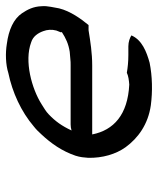

<svg xmlns="http://www.w3.org/2000/svg" viewBox="36 -558 521 632"><g transform="rotate(-90 296.0 -241.5)"><path d="M100 -253C95 -238 94 -224 93 -211C92 -164 105 -120 128 -88C158 -47 203 -14 266 -5C312 1 361 0 406 -9C442 -19 481 -34 496 -69C488 -74 475 -79 460 -79H431C410 -79 390 -81 373 -84C363 -79 348 -77 334 -76C235 -81 184 -127 170 -198H397C438 -198 476 -204 513 -210H530C550 -234 576 -270 585 -307L590 -334C592 -345 593 -355 592 -365C591 -392 581 -411 569 -429C550 -457 514 -473 468 -479C438 -484 400 -483 372 -474C309 -461 245 -432 196 -390C187 -383 178 -374 170 -365C140 -333 115 -297 100 -253ZM183 -266C198 -298 213 -319 236 -341C246 -351 258 -357 270 -365C321 -397 411 -422 473 -399C493 -393 504 -376 510 -359C515 -346 516 -331 512 -316L506 -301L507 -298C487 -285 468 -276 442 -272L419 -270C412 -269 404 -269 397 -269H203C196 -269 190 -268 183 -266Z"/></g></svg>

Font: SolarCharger
Style: 552
Weight: 400
Designer: Mew Too
Foundry: Cannot Into Space Fonts/KineticPlasma Fonts
Version: Version 1.100